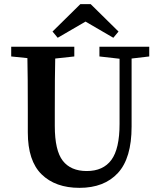

<svg xmlns="http://www.w3.org/2000/svg" viewBox="-20 -888 769 925"><path d="M392 -784 258 -706 233 -736 367 -868H417L551 -736L526 -706ZM699 -663V-616L614 -606V-278Q614 -126 548 -54.5Q482 17 363 17Q247 17 180.5 -48Q114 -113 114 -250V-359Q114 -525 112 -608L34 -616V-663H338V-616L246 -606Q244 -525 244 -359V-281Q244 -163 282.5 -113.5Q321 -64 398 -64Q477 -64 516.5 -117.5Q556 -171 556 -291V-605L459 -616V-663Z"/></svg>

Font: TypoPRO Source Serif Pro
Style: Regular
Weight: 600
Designer: Frank Grießhammer
Foundry: Adobe Systems Incorporated
Version: Version 1.017;PS 1.0;hotconv 1.0.79;makeotf.lib2.5.61930